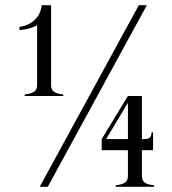

<svg xmlns="http://www.w3.org/2000/svg" viewBox="-20 -720 664 740"><path d="M177 -391V-700H141C134 -637 77 -617 55 -617V-604C75 -605 106 -612 123 -623V-391C123 -366 103 -359 75 -356V-350H224V-356C194 -359 177 -367 177 -391ZM527 -41V-141H570V-210H564C564 -190 556 -184 533 -184H527V-350H473L372 -184V-141H473V-41C473 -18 457 -9 426 -6V0H574V-6C543 -9 527 -17 527 -41ZM389 -184 473 -324V-184ZM515 -700 133 0H164L546 -700Z"/></svg>

Font: Sprat Condensed Light
Style: Regular
Weight: 300
Width: 3
Designer: Ethan Nakache
Foundry: Collletttivo
Version: Version 2.000;Glyphs 3.2 (3217)